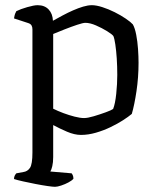

<svg xmlns="http://www.w3.org/2000/svg" viewBox="-20 -520 609 740"><path d="M192 200Q184 200 163 197Q142 194 116.5 189Q91 184 68.5 179Q46 174 34 170Q34 162 37 156.5Q40 151 43 148L70 143Q86 141 95.5 127Q105 113 105 68V-407Q105 -416 101.5 -422Q98 -428 89 -431L34 -449Q36 -461 38 -466.5Q40 -472 43 -477Q59 -485 85 -492.5Q111 -500 125 -500Q152 -500 167.5 -483.5Q183 -467 184 -440Q202 -450 221.5 -460.5Q241 -471 261.5 -480Q282 -489 300.5 -494.5Q319 -500 334 -500Q351 -500 374.5 -492.5Q398 -485 422 -473Q446 -461 465 -448Q484 -435 492 -426Q500 -412 505 -386Q510 -360 512 -331Q514 -302 514 -278Q514 -222 506 -168.5Q498 -115 488 -81Q475 -70 454 -56.5Q433 -43 406 -30Q379 -17 349.5 -8.5Q320 0 292 0Q267 0 238 -12.5Q209 -25 185 -38V85Q185 106 181.5 120.5Q178 135 174 141L256 148Q258 150 260.5 155.5Q263 161 263 169Q257 176 244 183Q231 190 216 195Q201 200 192 200ZM304 -65Q318 -65 341.5 -72Q365 -79 387 -87Q409 -95 416 -100Q424 -120 428 -158.5Q432 -197 432 -231Q432 -264 430 -294.5Q428 -325 424.5 -348.5Q421 -372 417 -381Q412 -388 392.5 -400Q373 -412 350 -422Q327 -432 309 -432Q300 -432 277.5 -424.5Q255 -417 229.5 -407Q204 -397 185 -389V-101Q203 -92 224.5 -84Q246 -76 267.5 -70.5Q289 -65 304 -65Z"/></svg>

Font: Texturina 12pt Light
Style: Regular
Weight: 300
Designer: Guillermo Torres Carreño
Foundry: Omnibus-Type
Version: Version 1.002